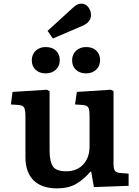

<svg xmlns="http://www.w3.org/2000/svg" viewBox="-20 -1023 767 1057"><path d="M294 14Q209 14 164.5 -30.5Q120 -75 120 -158V-383Q120 -416 113.5 -429.5Q107 -443 83 -445L40 -448L49 -517L238 -529L253 -521V-194Q253 -138 270 -109Q287 -80 344 -80Q404 -80 438.5 -118Q473 -156 473 -216V-383Q473 -416 467 -429.5Q461 -443 436 -445L393 -448L403 -517L590 -529L605 -521V-122Q605 -95 612 -84Q619 -73 639 -71L688 -67V0L497 7L482 -78H478Q440 -34 398 -10Q356 14 294 14ZM271 -811 242 -853 382 -981Q396 -994 406.5 -998.5Q417 -1003 427 -1003Q452 -1003 466.5 -983Q481 -963 481 -941Q481 -900 432 -880ZM454 -619Q420 -619 398.5 -638.5Q377 -658 377 -691Q377 -723 398.5 -743.5Q420 -764 454 -764Q490 -764 510.5 -744Q531 -724 531 -692Q531 -659 509 -639Q487 -619 454 -619ZM231 -619Q198 -619 176.5 -638.5Q155 -658 155 -691Q155 -723 176.5 -743.5Q198 -764 231 -764Q268 -764 288.5 -744Q309 -724 309 -692Q309 -659 287 -639Q265 -619 231 -619Z"/></svg>

Font: Literata 7pt SemiBold
Style: Regular
Weight: 600
Designer: Latin by Veronika Burian and Jose Scaglione. Greek by Irene Vlachou. Cyrillic by Vera Evstafieva.
Foundry: TypeTogether
Version: Version 3.002